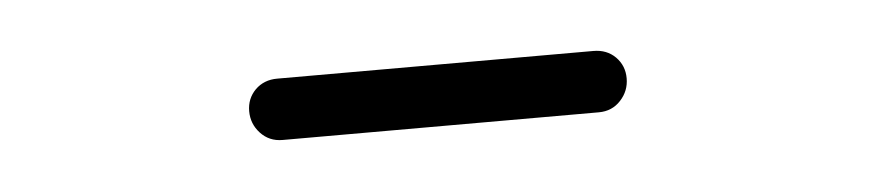

<svg xmlns="http://www.w3.org/2000/svg" viewBox="-22 -762 639 140"><g transform="rotate(-5 297.0 -692.5)"><path d="M181.6 -669.9Q171.9 -669.9 165.5 -676.8Q159.2 -683.6 159.2 -692.9Q159.2 -702.1 165.5 -708.5Q171.9 -714.8 181.6 -714.8H413.1Q422.9 -714.8 429.2 -708.5Q435.5 -702.1 435.5 -692.9Q435.5 -683.6 429.2 -676.8Q422.9 -669.9 413.1 -669.9Z"/></g></svg>

Font: irohamaru Light
Style: Regular
Weight: 200
Designer: [Source Han Sans]
Ryoko NISHIZUKA  (kana & ideographs); Paul D. Hunt (Latin, Greek & Cyrillic); Wenlong ZHANG  (bopomofo
Version: Version 1.01